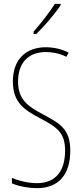

<svg xmlns="http://www.w3.org/2000/svg" viewBox="-20 -970 429 1000"><path d="M296 -943V-950H266C232 -898 200 -858 155 -805V-793H169C208 -830 263 -894 296 -943ZM346 -185C346 -299 292 -327 201 -376C132 -413 74 -447 74 -545C74 -640 125 -699 219 -699C246 -699 287 -694 326 -674L337 -696C310 -711 264 -724 219 -724C117 -724 47 -663 47 -545C47 -431 113 -395 189 -354C277 -307 319 -280 319 -185C319 -82 272 -16 172 -16C129 -16 77 -28 42 -44V-15C81 2 134 10 172 10C284 10 346 -59 346 -185Z"/></svg>

Font: Noto Sans Devanagari ExtraCondensed Thin
Style: Regular
Weight: 100
Width: 2
Designer: Jelle Bosma - Monotype Design Team
Foundry: Monotype Imaging Inc.
Version: Version 2.004